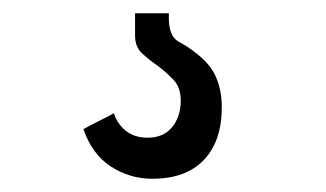

<svg xmlns="http://www.w3.org/2000/svg" viewBox="-20 -20 492 290"><path d="M315 142Q315 117 306.5 97Q298 77 277 61Q265 51 250 43Q235 35 235 7V0H184V34Q184 51 195 61Q206 71 219 80Q231 89 242 100.5Q253 112 253 132Q253 156 240 172Q227 188 203 188Q183 188 170 177.5Q157 167 152 151Q141 157 129 163Q117 169 106 175Q119 213 147.5 231.5Q176 250 210 250Q261 250 288 221.5Q315 193 315 142Z"/></svg>

Font: Josefin Slab Thin
Style: Bold
Weight: 700
Version: Version 2.000